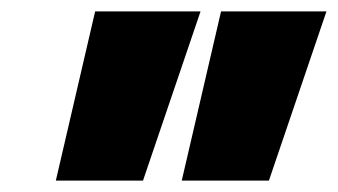

<svg xmlns="http://www.w3.org/2000/svg" viewBox="-20 -690 593 337"><path d="M553 -670 452 -373H299L368 -670ZM332 -670 231 -373H78L147 -670Z"/></svg>

Font: Work Sans Black
Style: Italic
Weight: 900
Italic angle: -13°
Designer: Wei Huang
Foundry: Wei Huang
Version: Version 2.009; ttfautohint (v1.8.3)